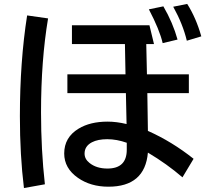

<svg xmlns="http://www.w3.org/2000/svg" viewBox="-20 -890 1040 971"><path d="M343.8 -762.2H735.8L758.8 -667H719.7L723.1 -514.2H935.1V-418.9H725.1L728 -228Q849.1 -174.3 959 -86.9L902.8 6.8Q824.2 -61 728 -118.2Q712.9 54.2 528.3 54.2Q438 54.2 374 9.3Q304.7 -39.1 304.7 -113.8Q304.7 -195.3 377.4 -239.3Q436 -274.9 523.9 -274.9Q569.3 -274.9 620.1 -262.7L616.7 -418.9H320.8V-514.2H614.7L611.8 -667H343.8ZM621.1 -168Q570.3 -186 522.5 -186Q474.6 -186 444.8 -170.4Q407.7 -150.9 407.7 -113.3Q407.7 -85.9 432.1 -66.4Q467.3 -37.6 523.4 -37.6Q621.1 -37.6 621.1 -132.8ZM101.1 61Q80.6 -105.5 80.6 -301.3Q80.6 -579.1 117.2 -812L223.1 -796.9Q187.5 -584.5 187.5 -322.3Q187.5 -131.3 207 42ZM802.7 -671.9Q787.1 -739.3 732.9 -842.8L806.2 -857.9Q854.5 -774.4 877.9 -689.9ZM924.8 -684.1Q904.8 -768.1 856 -856L926.8 -870.1Q971.7 -799.3 998 -706.1Z"/></svg>

Font: BIZ UDGothic
Style: Bold
Weight: 700
Monospace: yes
Designer: TypeBank Co., Ltd.
Foundry: Morisawa Inc.
Version: Version 1.05